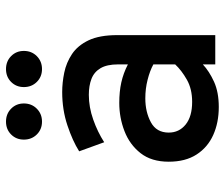

<svg xmlns="http://www.w3.org/2000/svg" viewBox="-76 -680 767 656"><g transform="rotate(-90 308.0 -351.5)"><path d="M271 12Q217.5 12 175.2 -7Q133 -26 108.5 -64Q84 -102 84 -159Q84 -218 113.2 -255.2Q142.5 -292.5 188.5 -310.2Q234.5 -328 285 -328Q323.5 -328 355 -321Q386.5 -314 416.5 -298.5V-332Q416.5 -370 403.5 -392Q390.5 -414 367 -423Q343.5 -432 312.5 -432Q270.5 -432 228 -417Q185.5 -402 150.5 -379.5L119.5 -465Q155 -487.5 208.2 -505.2Q261.5 -523 322 -523Q354 -523 388.2 -516Q422.5 -509 451.8 -489.5Q481 -470 498.8 -432.8Q516.5 -395.5 516.5 -335V0H416.5V-42.5Q393 -20.5 357.2 -4.2Q321.5 12 271 12ZM288.5 -79Q332.5 -79 364.2 -97Q396 -115 416.5 -137V-211.5Q394.5 -223.5 364 -231.2Q333.5 -239 300.5 -239Q254 -239 218.8 -220Q183.5 -201 183.5 -159Q183.5 -123.5 211 -101.2Q238.5 -79 288.5 -79ZM221 -592Q194.5 -592 177 -609.8Q159.5 -627.5 159.5 -654Q159.5 -680 177 -697.5Q194.5 -715 221 -715Q247.5 -715 265.2 -697.5Q283 -680 283 -654Q283 -627.5 265.2 -609.8Q247.5 -592 221 -592ZM400.5 -592Q374 -592 356.5 -609.8Q339 -627.5 339 -654Q339 -680 356.5 -697.5Q374 -715 400.5 -715Q427 -715 444.8 -697.5Q462.5 -680 462.5 -654Q462.5 -627.5 444.8 -609.8Q427 -592 400.5 -592Z"/></g></svg>

Font: Overpass Mono SemiBold
Style: Regular
Weight: 600
Monospace: yes
Designer: Delve Withrington, Dave Bailey
Foundry: Delve Fonts LLC
Version: Version 4.000